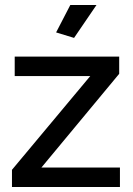

<svg xmlns="http://www.w3.org/2000/svg" viewBox="-20 -750 533 770"><path d="M277 -598 205 -620 262 -730H367ZM28 -69 342 -445H39V-523H458V-454L146 -78H461V0H28Z"/></svg>

Font: IngvarSans
Style: Regular
Weight: 600
Version: Version 3.000